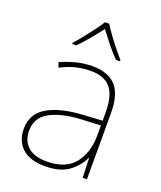

<svg xmlns="http://www.w3.org/2000/svg" viewBox="-142 -853 796 952"><g transform="rotate(20 255.5 -376.5)"><path d="M264 -537Q346 -537 387 -492.5Q428 -448 428 -350V0H406L402 -103H400Q379 -57 334 -23.5Q289 10 208 10Q129 10 88.5 -28Q48 -66 48 -129Q48 -208 114.5 -247.5Q181 -287 299 -294L402 -300V-343Q402 -433 368 -472.5Q334 -512 264 -512Q224 -512 186.5 -503Q149 -494 106 -472L97 -498Q137 -516 178.5 -526.5Q220 -537 264 -537ZM301 -270Q199 -265 137.5 -232Q76 -199 76 -129Q76 -76 110 -45.5Q144 -15 208 -15Q308 -15 354.5 -72Q401 -129 402 -220V-275ZM268 -763Q280 -743 300 -715.5Q320 -688 342 -660.5Q364 -633 382 -612V-606H361Q333 -634 305.5 -668.5Q278 -703 257 -731Q236 -703 207.5 -668.5Q179 -634 151 -606H130V-612Q149 -633 171 -660.5Q193 -688 213.5 -715.5Q234 -743 246 -763Z"/></g></svg>

Font: Noto Sans Kannada Thin
Style: Regular
Weight: 100
Designer: Jelle Bosma - Monotype Design Team
Foundry: Monotype Imaging Inc.
Version: Version 2.005; ttfautohint (v1.8.4.7-5d5b)